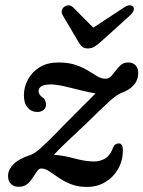

<svg xmlns="http://www.w3.org/2000/svg" viewBox="-20 -709 552 739"><path d="M453 -130.5Q453 -91.5 435 -59.5Q417 -27.5 385.8 -8.5Q354.5 10.5 315 10.5Q279.5 10.5 252.8 -0.2Q226 -11 205.8 -25Q185.5 -39 169.5 -49.8Q153.5 -60.5 139 -60.5Q130 -60.5 122.5 -50Q115 -39.5 106.2 -25.2Q97.5 -11 84.8 -0.5Q72 10 52 10Q33.5 10 22.2 -0.8Q11 -11.5 11 -32Q11 -56 32.2 -77.2Q53.5 -98.5 100 -113.5Q111 -118 125 -129.2Q139 -140.5 163.8 -164.5Q188.5 -188.5 230 -231.5Q276 -278 304.2 -305.8Q332.5 -333.5 347.5 -349.5Q324.5 -353 292.2 -361.2Q260 -369.5 228.2 -376.8Q196.5 -384 175 -384Q128.5 -384 128.5 -357.5Q128.5 -352.5 132 -346Q135.5 -339.5 144 -333.5Q151 -329.5 154 -321.5Q157 -313.5 157 -305.5Q157 -293 147.2 -285.5Q137.5 -278 124.5 -278Q101 -278 86.5 -294.8Q72 -311.5 72 -341.5Q72 -374.5 87.8 -403.5Q103.5 -432.5 133 -450.5Q162.5 -468.5 204.5 -468.5Q244 -468.5 271.5 -459Q299 -449.5 318.8 -437.2Q338.5 -425 354.2 -415.5Q370 -406 386.5 -406Q398.5 -406 407.5 -415.5Q416.5 -425 425.2 -437.2Q434 -449.5 445.2 -459Q456.5 -468.5 473.5 -468.5Q492.5 -468.5 502.5 -456.8Q512.5 -445 512 -425.5Q510.5 -374.5 447.5 -351.5Q429 -344.5 398.8 -316.8Q368.5 -289 314.5 -236Q257.5 -182.5 230 -156.2Q202.5 -130 187.5 -113Q224 -111 266.5 -99.2Q309 -87.5 341.5 -87.5Q367 -87.5 386.2 -100Q405.5 -112.5 416 -143Q420 -151 425.8 -154Q431.5 -157 437.5 -157Q453 -157 453 -130.5ZM370 -550Q356 -537 344.2 -529.8Q332.5 -522.5 318.5 -522.5Q304 -522.5 295.8 -529.8Q287.5 -537 280.5 -550L221 -651Q215.5 -661 218.2 -669.8Q221 -678.5 227.5 -683Q246 -695.5 262 -680L339 -602.5L457 -680Q481 -695.5 492.5 -683Q496.5 -678.5 494.5 -669.8Q492.5 -661 482 -651Z"/></svg>

Font: Fraunces 9pt S100
Style: Italic
Weight: 400
Italic angle: -16°
Version: Version 1.000; ttfautohint (v1.8.3)